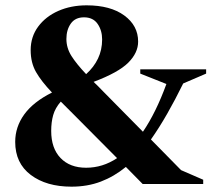

<svg xmlns="http://www.w3.org/2000/svg" viewBox="-20 -690 805 720"><path d="M248 10Q154 10 95.5 -34Q37 -78 37 -158Q37 -214 71 -261Q105 -308 175 -343Q135 -385 115 -420Q95 -455 95 -502Q95 -552 123 -590Q151 -628 198.5 -649Q246 -670 305 -670Q394 -670 446 -632Q498 -594 498 -534Q498 -492 461 -455Q424 -418 331 -383Q340 -375 349 -365.5Q358 -356 368 -346L516 -196Q565 -268 604 -375L506 -414V-430H753V-414L667 -377Q637 -316 607 -263.5Q577 -211 546 -167L659 -52L742 -16V0H515L452 -64Q408 -28 358 -9Q308 10 248 10ZM229 -544Q229 -510 248 -480Q267 -450 303 -412Q332 -438 347.5 -470.5Q363 -503 363 -542Q363 -576 346 -600.5Q329 -625 295 -625Q262 -625 245.5 -601.5Q229 -578 229 -544ZM172 -199Q172 -134 207 -97.5Q242 -61 303 -61Q365 -61 419 -97L258 -259Q244 -273 231.5 -285.5Q219 -298 208 -309Q187 -285 179.5 -258.5Q172 -232 172 -199Z"/></svg>

Font: Spectral
Style: Bold
Weight: 700
Designer: Jean-Baptiste Levee
Foundry: Production Type
Version: Version 2.001